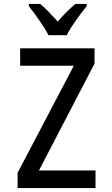

<svg xmlns="http://www.w3.org/2000/svg" viewBox="-20 -961 570 981"><path d="M228 -781H321C343 -826 391 -890 423 -930V-941H365C332 -912 308 -889 275 -851C244 -885 213 -919 185 -941H127V-930C161 -887 206 -824 228 -781ZM70 0H468V-90H179L463 -636V-714H83V-625H357L70 -78Z"/></svg>

Font: Noto Sans Mono Condensed Medium
Style: Regular
Weight: 500
Width: 3
Designer: Monotype Design Team
Foundry: Monotype Imaging Inc.
Version: Version 2.014